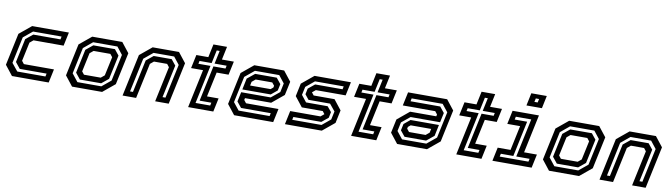

<svg xmlns="http://www.w3.org/2000/svg" viewBox="-37 -1358 6878 1967"><g transform="rotate(10 3402.5 -375.0)"><path d="M100.5 0 19.5 -103 90.5 -437 215.5 -540H597.5L567.5 -398.5H254.5L217.5 -368L175.5 -172L199.5 -141.5H512.5L482.5 0ZM146 -55H439L445.5 -86H166.5L116 -149L168.5 -396L242 -456H524.5L531 -486.5H234.5L140.5 -409L82 -134Z M725.5 0 644.5 -103 715.5 -437 840.5 -540H1153L1234 -437L1163 -103L1038 0ZM771.5 -55H1020.5L1113.5 -131.5L1172.5 -408.5L1112 -485.5H859.5L766 -408L708 -135.5ZM792 -85.5 741.5 -148.5 794 -395 867 -454.5H1091.5L1139 -395.5L1085.5 -144.5L1013.5 -85.5ZM824.5 -141.5H999L1036 -172L1078 -368L1054 -398.5H879.5L842.5 -368L800.5 -172Z M1251 0 1344 -437 1469 -540H1743L1824 -437L1731 0H1590L1668.5 -368L1644.5 -398.5H1507.5L1470.5 -368L1392 0ZM1319 -55H1349.5L1422 -395L1495 -454.5H1682L1729.5 -395.5L1657 -55H1687.5L1763 -408.5L1702.5 -485.5H1488L1394 -408Z M1933 0 2018 -399H1893.5L1923.5 -540H2048L2077 -677H2218.5L2189.5 -540H2313.5L2283.5 -399H2159.5L2104.5 -141.5H2225L2195 0ZM2000.5 -55H2153L2159.5 -85.5H2037.5L2116 -455.5H2241.5L2248 -486H2122.5L2151.5 -622.5H2121L2092 -486H1966L1959.5 -455.5H2085.5Z M2837 -540 2918 -437 2887.5 -294.5 2763 -191.5H2491L2486.5 -172L2510.5 -141.5H2848L2818 0H2411.5L2330.5 -103L2401.5 -437L2526.5 -540ZM2775 -454.5 2822.5 -395.5 2808 -327.5 2744 -274.5H2448.5L2473 -391.5L2550.5 -454.5ZM2795.5 -485H2543L2445 -404.5L2387 -132L2448.5 -54.5H2771L2777.5 -85.5H2468.5L2420.5 -145L2442 -244.5H2748.5L2836.5 -316L2856 -408.5ZM2738 -398.5H2565.5L2528.5 -368L2520 -328H2733L2758.5 -349L2762.5 -368Z M2940 0 2970 -141.5H3285L3322 -172L3321.5 -169.5L3298.5 -199.5H3080.5L2999.5 -302.5L3028 -437L3153 -540H3531.5L3501.5 -398.5H3191.5L3154.5 -368L3155 -371L3179 -340.5H3396L3477 -237.5L3448.5 -103L3323.5 0ZM3006 -57H3310.5L3399 -130L3417.5 -216L3359 -287.5H3134.5L3094 -338.5L3106.5 -399L3174.5 -454.5H3459.5L3466 -485.5H3167.5L3078.5 -412L3060 -326L3114.5 -257H3339L3383.5 -203.5L3371 -143L3303 -87.5H3012.5Z M3628.5 0 3713.5 -399H3589L3619 -540H3743.5L3772.5 -677H3914L3885 -540H4009L3979 -399H3855L3800 -141.5H3920.5L3890.5 0ZM3696 -55H3848.5L3855 -85.5H3733L3811.5 -455.5H3937L3943.5 -486H3818L3847 -622.5H3816.5L3787.5 -486H3661.5L3655 -455.5H3781Z M4107 0 4026 -103 4056.5 -245.5 4181 -348.5H4453L4457.5 -368L4433.5 -398.5H4096L4126 -540H4532.5L4613.5 -437L4542.5 -103L4417.5 0ZM4169 -85.5 4121.5 -144.5 4136 -212.5 4200 -265.5H4495.5L4471 -148.5L4393.5 -85.5ZM4148.5 -55H4401L4499 -135.5L4557 -408L4495.5 -485.5H4173L4166.5 -454.5H4475.5L4523.5 -395L4502 -295.5H4195.5L4107.5 -224L4088 -131.5ZM4206 -141.5H4378.5L4415.5 -172L4424 -212H4211L4185.5 -191L4181.5 -172Z M4722.5 0 4807.5 -399H4683L4713 -540H4837.5L4866.5 -677H5008L4979 -540H5103L5073 -399H4949L4894 -141.5H5014.5L4984.5 0ZM4790 -55H4942.5L4949 -85.5H4827L4905.5 -455.5H5031L5037.5 -486H4912L4941 -622.5H4910.5L4881.5 -486H4755.5L4749 -455.5H4875Z M5343.5 -618.5 5371 -750H5532L5504.5 -618.5ZM5417.5 -668.5H5451.5L5459.5 -706H5425.5ZM5098.5 0 5128.5 -141.5H5262L5316.5 -398.5H5183L5213 -540H5487.5L5403 -141.5H5536.5L5506.5 0ZM5164.5 -55H5463.5L5470 -85.5H5331.5L5417 -486H5256.5L5250 -455.5H5379.5L5301 -85.5H5171Z M5687 0 5606 -103 5677 -437 5802 -540H6114.5L6195.5 -437L6124.5 -103L5999.5 0ZM5733 -55H5982L6075 -131.5L6134 -408.5L6073.5 -485.5H5821L5727.5 -408L5669.5 -135.5ZM5753.5 -85.5 5703 -148.5 5755.5 -395 5828.5 -454.5H6053L6100.5 -395.5L6047 -144.5L5975 -85.5ZM5786 -141.5H5960.5L5997.5 -172L6039.5 -368L6015.5 -398.5H5841L5804 -368L5762 -172Z M6212.5 0 6305.5 -437 6430.5 -540H6704.5L6785.5 -437L6692.5 0H6551.5L6630 -368L6606 -398.5H6469L6432 -368L6353.5 0ZM6280.5 -55H6311L6383.5 -395L6456.5 -454.5H6643.5L6691 -395.5L6618.5 -55H6649L6724.5 -408.5L6664 -485.5H6449.5L6355.5 -408Z"/></g></svg>

Font: Tourney SemiBold
Style: Italic
Weight: 600
Italic angle: -12°
Version: Version 1.015